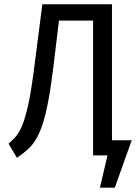

<svg xmlns="http://www.w3.org/2000/svg" viewBox="-20 -726 655 897"><path d="M595.4 -70.8 516.4 150.8H446.7L482.1 0H414.9V-629.7H255.4L230.3 -420.5Q218.5 -322.6 205.9 -255.9Q193.3 -189.2 179 -145.6Q164.6 -102.1 147.4 -74.1Q130.3 -46.2 108.5 -26.9Q86.7 -7.7 59 11.3L20 -54.9Q36.9 -69.2 52.6 -86.7Q68.2 -104.1 82.6 -137.4Q96.9 -170.8 110.8 -231.8Q124.6 -292.8 137.9 -395.4L177.9 -706.2H503.1V-70.8Z"/></svg>

Font: FiraCode Nerd Font
Style: Regular
Weight: 400
Designer: Carrois Corporate, Edenspiekermann AG, Nikita Prokopov
Foundry: Carrois Corporate, Edenspiekermann AG, Nikita Prokopov
Version: Version 6.002;Nerd Fonts 2.1.0